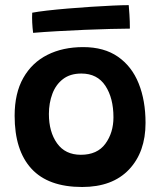

<svg xmlns="http://www.w3.org/2000/svg" viewBox="-20 -716 626 748"><path d="M300 12.5Q168 12.5 102.5 -58.8Q37 -130 37 -265Q37 -353 70.8 -412.5Q104.5 -472 164.5 -502.2Q224.5 -532.5 304 -532.5Q385.5 -532.5 439.5 -495Q493.5 -457.5 520.2 -391Q547 -324.5 547 -237Q547 -123.5 482.5 -55.5Q418 12.5 300 12.5ZM295 -113Q359 -113 390.5 -156Q422 -199 422 -259Q422 -334 390.5 -381.8Q359 -429.5 297 -429.5Q253.5 -429.5 225.5 -408Q197.5 -386.5 184 -350.5Q170.5 -314.5 170.5 -272Q170.5 -202.5 202.2 -157.8Q234 -113 295 -113ZM486 -604.5Q456.5 -604.5 410 -603.2Q363.5 -602 309.8 -599.8Q256 -597.5 203.2 -594.5Q150.5 -591.5 109 -588Q106.5 -608 105.5 -628Q104.5 -648 105.5 -666.5Q126.5 -670.5 163.2 -674.8Q200 -679 244.8 -682.8Q289.5 -686.5 334.8 -689.5Q380 -692.5 418.5 -694.2Q457 -696 481.5 -696Q482.5 -686 484.2 -659.8Q486 -633.5 486 -604.5Z"/></svg>

Font: Grandstander SemiBold
Style: Regular
Weight: 600
Designer: Tyler Finck
Foundry: Etcetera Type Co
Version: Version 1.200; ttfautohint (v1.8.3)